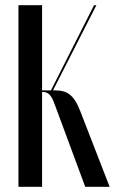

<svg xmlns="http://www.w3.org/2000/svg" viewBox="-20 -719 442 739"><path d="M402 0 289 -291C264 -357 235 -371 194 -371H184L351 -699H342L176 -371H142V-699H51V0H142V-365H147C166 -364 178 -353 191 -316L308 0Z"/></svg>

Font: Moniqa SemBd Display
Style: Regular
Weight: 600
Designer: Rajesh Rajput
Foundry: Rajesh Rajput
Version: Version 1.000